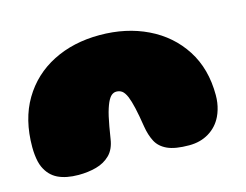

<svg xmlns="http://www.w3.org/2000/svg" viewBox="-73 -581 907 707"><g transform="rotate(-15 380.0 -227.0)"><path d="M147.5 11Q100.5 11 69 -4.2Q37.5 -19.5 21.5 -54.5Q17 -64.5 14.2 -76.5Q11.5 -88.5 10 -102.5Q8.5 -116.5 8.5 -132Q8.5 -237.5 53 -312.2Q97.5 -387 175.8 -426.8Q254 -466.5 354 -466.5Q455.5 -466.5 536.2 -427.5Q617 -388.5 664 -315.8Q711 -243 711 -142.5Q711 -127.5 709 -113.8Q707 -100 703.2 -87.5Q699.5 -75 694 -63.5Q677 -28.5 644.5 -8.8Q612 11 569 11Q516 11 486.8 -2.2Q457.5 -15.5 444.5 -40.2Q431.5 -65 426 -99Q422.5 -121 419.2 -139.2Q416 -157.5 412.5 -172Q409 -186.5 405.8 -197.8Q402.5 -209 399 -217.5Q391 -236 381.8 -242.8Q372.5 -249.5 360 -249.5Q350.5 -249.5 342 -242.8Q333.5 -236 325.5 -218.5Q321.5 -209.5 317.5 -197.2Q313.5 -185 309.8 -168.8Q306 -152.5 302.5 -132.2Q299 -112 295 -87Q289.5 -48.5 268 -27.2Q246.5 -6 215.2 2.5Q184 11 147.5 11Z"/></g></svg>

Font: Gluten Black
Style: Regular
Weight: 900
Designer: Tyler Finck
Foundry: Etcetera Type Company
Version: Version 1.300